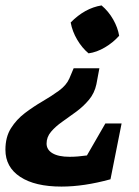

<svg xmlns="http://www.w3.org/2000/svg" viewBox="-83 -515 514 709"><path d="M244 -318Q220 -338 202 -368.5Q184 -399 178 -432Q230 -485 292 -495Q318 -473 335 -443Q352 -413 357 -383Q335 -358 304.5 -340Q274 -322 244 -318ZM144 174Q46 174 -8.5 138Q-63 102 -63 38Q-63 -9 -42.5 -41.5Q-22 -74 9 -97.5Q40 -121 73.5 -140.5Q107 -160 134.5 -180Q162 -200 173 -225L189 -263H284L273 -204Q266 -171 245.5 -146.5Q225 -122 198.5 -102.5Q172 -83 147 -65.5Q122 -48 105.5 -28.5Q89 -9 89 15Q89 38 111 51Q133 64 174 64Q203 64 238 59L306 -59H366L325 147Q227 174 144 174Z"/></svg>

Font: Piazzolla
Style: Bold Italic
Weight: 700
Italic angle: -11.3°
Designer: Juan Pablo del Peral
Foundry: Huerta Tipografica
Version: Version 1.330